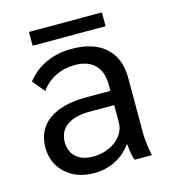

<svg xmlns="http://www.w3.org/2000/svg" viewBox="-98 -703 709 793"><g transform="rotate(-15 257.0 -306.5)"><path d="M40 0ZM40 -144Q40 -219 96.5 -260Q153 -301 257 -301H360V-327Q360 -383 330.5 -412.5Q301 -442 245 -442Q200 -442 162.5 -423.5Q125 -405 100 -370L57 -422Q91 -465 140 -487.5Q189 -510 249 -510Q343 -510 394 -464Q445 -418 445 -332V-97Q445 -58 457 0H383Q374 -23 370 -70H368Q340 -31 299 -10.5Q258 10 208 10Q134 10 87 -33Q40 -76 40 -144ZM360 -166V-240H254Q191 -240 157 -215Q123 -190 123 -144Q123 -104 149.5 -80.5Q176 -57 221 -57Q259 -57 291 -71.5Q323 -86 341.5 -111Q360 -136 360 -166ZM98 -623H410V-564H98Z"/></g></svg>

Font: Sarabun
Style: Regular
Weight: 400
Designer: Suppakit Chalermlarp | Katatrad Co.,Ltd.
Foundry: Cadson Demak Co.,Ltd.
Version: Version 1.000; ttfautohint (v1.6)